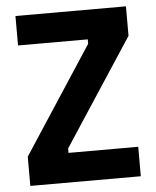

<svg xmlns="http://www.w3.org/2000/svg" viewBox="-51 -736 634 779"><g transform="rotate(-5 266.0 -346.0)"><path d="M41 -572H325V-554L41 -119V0H491V-120H207V-138L491 -572V-692H41Z"/></g></svg>

Font: RazerF5
Style: Bold
Weight: 700
Foundry: Razer Inc.
Version: Version 1.000;PS 001.001;hotconv 1.0.56